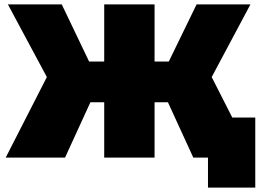

<svg xmlns="http://www.w3.org/2000/svg" viewBox="-20 -720 1205 877"><path d="M863 0 747 -253H686V0H456V-253H393L277 0H6L194 -368L16 -700H262L387 -439H456V-700H686V-439H751L878 -700H1124L947 -368L1134 0ZM930 137V0H863V-183H1146V137Z"/></svg>

Font: Montserrat Black
Style: Regular
Weight: 900
Designer: Julieta Ulanovsky
Foundry: Julieta Ulanovsky
Version: Version 9.000; ttfautohint (v1.8.4.7-5d5b)